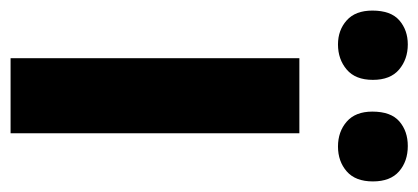

<svg xmlns="http://www.w3.org/2000/svg" viewBox="-254 -557 791 363"><g transform="rotate(90 141.5 -375.5)"><path d="M212 0H70V-546H212ZM-20 -684Q-20 -719 -1.5 -735Q17 -751 44 -751Q72 -751 91.5 -734.5Q111 -718 111 -685Q111 -652 91.5 -635.5Q72 -619 44 -619Q17 -619 -1.5 -635.5Q-20 -652 -20 -684ZM171 -684Q171 -719 189.5 -735Q208 -751 236 -751Q265 -751 284 -734.5Q303 -718 303 -685Q303 -652 284 -635.5Q265 -619 237 -619Q209 -619 190 -635.5Q171 -652 171 -684Z"/></g></svg>

Font: Noto Sans Thai SemiCondensed
Style: Bold
Weight: 700
Width: 4
Designer: Monotype Design Team
Foundry: Monotype Imaging Inc.
Version: Version 2.001